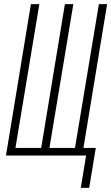

<svg xmlns="http://www.w3.org/2000/svg" viewBox="-20 -755 540 932"><path d="M372 157 398 0H9L130 -735H171L55 -37H180L295 -735H336L220 -37H344L460 -735H500L385 -37H445L413 157Z"/></svg>

Font: Iosevka Curly XLtObl
Style: Regular
Weight: 200
Italic angle: -9°
Monospace: yes
Designer: Belleve Invis
Foundry: Belleve Invis
Version: Version 11.1.0; ttfautohint (v1.8.3)